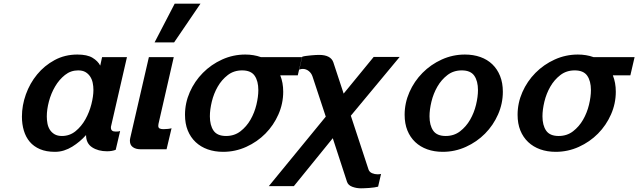

<svg xmlns="http://www.w3.org/2000/svg" viewBox="-20 -810 3464 1042"><path d="M234 -178Q234 -159 237.5 -140Q241 -121 250.5 -106Q260 -91 276 -81.5Q292 -72 316 -72Q358 -72 390 -98Q422 -124 443.5 -162.5Q465 -201 476 -244.5Q487 -288 487 -322Q487 -342 483 -361Q479 -380 469 -395Q459 -410 443.5 -419Q428 -428 404 -428Q364 -428 332.5 -403Q301 -378 279 -340.5Q257 -303 245.5 -259.5Q234 -216 234 -178ZM99 -177Q99 -238 120.5 -298Q142 -358 181.5 -406Q221 -454 276.5 -484Q332 -514 400 -514Q453 -514 482 -496.5Q511 -479 524 -454L534 -500H669L583 -126Q582 -124 582 -121.5Q582 -119 582 -117Q582 -96 607 -96H612Q625 -96 632 -99L608 3Q588 11 561 11Q513 11 480 -10.5Q447 -32 447 -77Q431 -59 412 -43Q393 -27 372 -14Q351 -1 327.5 6.5Q304 14 278 14Q231 14 197 -0.5Q163 -15 141.5 -40.5Q120 -66 109.5 -101Q99 -136 99 -177Z M788 -500H923L842 -146Q841 -143 840 -137Q839 -131 839 -127Q839 -116 847 -112.5Q855 -109 867 -109Q879 -109 892 -110.5Q905 -112 911 -114L884 0H742Q717 0 701 -11.5Q685 -23 685 -46Q685 -54 687 -62ZM925 -580H819L928 -790H1068Z M984 -187Q984 -251 1010 -310Q1036 -369 1081 -414.5Q1126 -460 1185.5 -487Q1245 -514 1311 -514Q1357 -514 1396 -500H1619L1596 -401H1501Q1509 -381 1513 -359Q1517 -337 1517 -312Q1517 -248 1491 -189Q1465 -130 1420.5 -85Q1376 -40 1316.5 -13Q1257 14 1191 14Q1145 14 1107 0.5Q1069 -13 1041.5 -39Q1014 -65 999 -102Q984 -139 984 -187ZM1119 -179Q1119 -130 1139 -101Q1159 -72 1207 -72Q1252 -72 1285 -97.5Q1318 -123 1339.5 -160.5Q1361 -198 1371.5 -241.5Q1382 -285 1382 -321Q1382 -370 1362 -399Q1342 -428 1294 -428Q1249 -428 1216 -402.5Q1183 -377 1161.5 -339.5Q1140 -302 1129.5 -258.5Q1119 -215 1119 -179Z M1845 -302 2008 -501H2149L1884 -182L1980 110Q1985 124 1999.5 130Q2014 136 2029 136Q2034 136 2038.5 135.5Q2043 135 2048 134L2032 203Q2025 205 2012 207Q1999 209 1985 210Q1971 211 1958 211.5Q1945 212 1939 212Q1914 212 1891.5 203.5Q1869 195 1863 176L1786 -60L1575 200H1439L1748 -177L1676 -395Q1670 -413 1655.5 -424.5Q1641 -436 1623 -436Q1613 -436 1604 -432L1620 -502Q1628 -505 1641 -506.5Q1654 -508 1667.5 -509.5Q1681 -511 1693.5 -511.5Q1706 -512 1713 -512Q1743 -512 1762.5 -502Q1782 -492 1789 -472Z M2176 -187Q2176 -251 2202 -310Q2228 -369 2273 -414.5Q2318 -460 2377.5 -487Q2437 -514 2503 -514Q2549 -514 2587 -500.5Q2625 -487 2652 -461Q2679 -435 2694 -397.5Q2709 -360 2709 -312Q2709 -248 2683 -189Q2657 -130 2612.5 -85Q2568 -40 2508.5 -13Q2449 14 2383 14Q2337 14 2299 0.5Q2261 -13 2233.5 -39Q2206 -65 2191 -102Q2176 -139 2176 -187ZM2311 -179Q2311 -130 2331 -101Q2351 -72 2399 -72Q2444 -72 2477 -97.5Q2510 -123 2531.5 -160.5Q2553 -198 2563.5 -241.5Q2574 -285 2574 -321Q2574 -370 2554 -399Q2534 -428 2486 -428Q2441 -428 2408 -402.5Q2375 -377 2353.5 -339.5Q2332 -302 2321.5 -258.5Q2311 -215 2311 -179Z M2789 -187Q2789 -251 2815 -310Q2841 -369 2886 -414.5Q2931 -460 2990.5 -487Q3050 -514 3116 -514Q3162 -514 3201 -500H3424L3401 -401H3306Q3314 -381 3318 -359Q3322 -337 3322 -312Q3322 -248 3296 -189Q3270 -130 3225.5 -85Q3181 -40 3121.5 -13Q3062 14 2996 14Q2950 14 2912 0.5Q2874 -13 2846.5 -39Q2819 -65 2804 -102Q2789 -139 2789 -187ZM2924 -179Q2924 -130 2944 -101Q2964 -72 3012 -72Q3057 -72 3090 -97.5Q3123 -123 3144.5 -160.5Q3166 -198 3176.5 -241.5Q3187 -285 3187 -321Q3187 -370 3167 -399Q3147 -428 3099 -428Q3054 -428 3021 -402.5Q2988 -377 2966.5 -339.5Q2945 -302 2934.5 -258.5Q2924 -215 2924 -179Z"/></svg>

Font: Perun
Style: Bold Italic
Weight: 700
Italic angle: -12°
Foundry: Copyright (c) Stefan Peev, Context Ltd, 2016
Version: Version 1.027